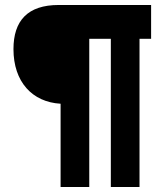

<svg xmlns="http://www.w3.org/2000/svg" viewBox="-20 -750 660 770"><path d="M223 0H338V-594.5H424.5V0H539.5V-594.5H586V-730H215C91.5 -730 34 -667.5 34 -553C34 -422 109 -340.5 223 -334Z"/></svg>

Font: Monaspace Argon ExtraBold
Style: Bold
Weight: 800
Designer: Riley Cran & the Lettermatic Team
Foundry: Lettermatic
Version: Version 1.000 (Monaspace Argon)